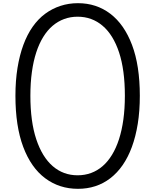

<svg xmlns="http://www.w3.org/2000/svg" viewBox="-20 -1168 976 1207"><path d="M470 19Q353 19 264 -47.5Q175 -114 126 -244.5Q77 -375 77 -566Q77 -661 90 -741Q103 -821 127 -886Q151 -951 185.5 -1000Q220 -1049 264 -1081.5Q308 -1114 360 -1131Q412 -1148 470 -1148Q586 -1148 673.5 -1081.5Q761 -1015 810 -885.5Q859 -756 859 -566Q859 -470 846 -389.5Q833 -309 809 -244Q785 -179 751 -130Q717 -81 673.5 -47.5Q630 -14 579 2.5Q528 19 470 19ZM468 -66Q513 -66 552.5 -80.5Q592 -95 625 -123.5Q658 -152 684 -194.5Q710 -237 728 -292.5Q746 -348 755.5 -416.5Q765 -485 765 -566Q765 -728 728.5 -838.5Q692 -949 625 -1006Q558 -1063 468 -1063Q423 -1063 383.5 -1048.5Q344 -1034 311 -1006Q278 -978 252 -936Q226 -894 208 -839Q190 -784 180.5 -715.5Q171 -647 171 -566Q171 -404 208 -292.5Q245 -181 311.5 -123.5Q378 -66 468 -66Z"/></svg>

Font: Playwrite CL
Style: Regular
Weight: 400
Designer: Veronika Burian, José Scaglione
Foundry: TypeTogether
Version: Version 1.002